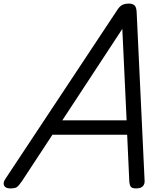

<svg xmlns="http://www.w3.org/2000/svg" viewBox="-72 -1035 925 1069"><path d="M-15 14Q-41 14 -49 -1.5Q-57 -17 -42 -39L578 -975Q592 -998 607 -1006.5Q622 -1015 646 -1015Q665 -1015 676.5 -1005.5Q688 -996 689 -964L733 -31Q735 -11 723.5 1.5Q712 14 686 14Q664 14 657 5.5Q650 -3 648 -23L636 -285H220L50 -26Q32 0 21.5 7Q11 14 -15 14ZM275 -365H633L609 -874Z"/></svg>

Font: Playwrite AU TAS
Style: Regular
Weight: 400
Designer: Veronika Burian, José Scaglione
Foundry: TypeTogether
Version: Version 1.002